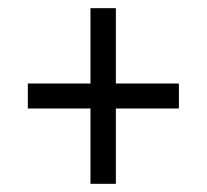

<svg xmlns="http://www.w3.org/2000/svg" viewBox="-20 -592 506 469"><path d="M201 -143H263V-327H417V-388H263V-572H201V-388H48V-327H201Z"/></svg>

Font: Noto Serif Hebrew Condensed Medium
Style: Regular
Weight: 500
Width: 3
Designer: Monotype Design Team
Foundry: Monotype Imaging Inc.
Version: Version 2.004